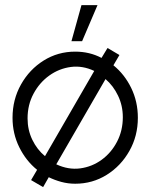

<svg xmlns="http://www.w3.org/2000/svg" viewBox="-20 -720 600 766"><path d="M152 26.5 104 -1.5 128 -42.5Q83.5 -78.5 56.8 -132.8Q30 -187 30 -250Q30 -323 63.8 -383Q97.5 -443 154.2 -478.5Q211 -514 280 -514Q337.5 -514 385 -489L409 -528.5L456.5 -500.5L432.5 -459.5Q477 -423.5 503.5 -369Q530 -314.5 530 -250Q530 -177.5 496.2 -117.8Q462.5 -58 405.8 -22.5Q349 13 280 13Q251.5 13 224.8 5.8Q198 -1.5 174.5 -13ZM159.5 -97 356 -437Q309.5 -459 262.5 -452.8Q215.5 -446.5 176.5 -418.5Q137.5 -390.5 113.8 -346.2Q90 -302 90 -247.5Q90 -201.5 109 -162.2Q128 -123 159.5 -97ZM204.5 -64.5Q252.5 -42 299.8 -48.2Q347 -54.5 385.5 -82.5Q424 -110.5 447 -154.8Q470 -199 470 -252.5Q470 -298.5 451 -338.2Q432 -378 401 -404.5ZM265 -555.5 305 -699.5H369L307.5 -555.5Z"/></svg>

Font: Urbanist Light
Style: Regular
Weight: 300
Designer: Corey Hu
Foundry: Corey Hu
Version: Version 1.330; ttfautohint (v1.8.4.7-5d5b)